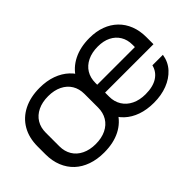

<svg xmlns="http://www.w3.org/2000/svg" viewBox="-76 -832 1139 1139"><g transform="rotate(-45 494.0 -262.5)"><path d="M291 9Q233 9 186 -7.5Q139 -24 106 -55Q73 -86 55 -130.5Q37 -175 37 -230V-296Q37 -369 68 -422.5Q99 -476 156.5 -505Q214 -534 291 -534Q350 -534 397 -517Q444 -500 477 -469Q510 -438 528 -394Q546 -350 546 -296V-230Q546 -157 515 -103Q484 -49 427 -20Q370 9 291 9ZM291 -62Q341 -62 378 -80Q415 -98 434.5 -130.5Q454 -163 454 -205V-320Q454 -363 434.5 -395Q415 -427 378.5 -445Q342 -463 292 -463Q242 -463 205 -445Q168 -427 148.5 -395Q129 -363 129 -320V-205Q129 -163 148.5 -130.5Q168 -98 205 -80Q242 -62 291 -62ZM709 9Q650 9 603 -7.5Q556 -24 523 -55Q490 -86 472 -130.5Q454 -175 454 -230V-296Q454 -369 485.5 -422.5Q517 -476 574.5 -505Q632 -534 709 -534Q765 -534 809.5 -517.5Q854 -501 886 -470Q918 -439 935 -395.5Q952 -352 952 -299V-239H532V-305H875L862 -287V-325Q862 -367 843 -398Q824 -429 790 -446Q756 -463 709 -463Q659 -463 622 -445Q585 -427 565.5 -395Q546 -363 546 -320V-205Q546 -163 566 -130.5Q586 -98 623 -80Q660 -62 709 -62Q772 -62 810 -86.5Q848 -111 859 -155H947Q939 -103 905.5 -66.5Q872 -30 821.5 -10.5Q771 9 709 9Z"/></g></svg>

Font: Hubot Sans Condensed ExtraLight
Style: Regular
Weight: 400
Version: Version 2.000